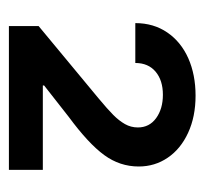

<svg xmlns="http://www.w3.org/2000/svg" viewBox="-34 -789 470 442"><g transform="rotate(90 201.0 -568.0)"><path d="M40 -421.9 206.1 -559.6Q231.4 -580.6 244.6 -593.8Q257.8 -606.9 265.6 -620.6Q273.4 -634.3 273.4 -650.4Q273.4 -676.8 252 -692.4Q230.5 -708 198.2 -708Q165 -708 145 -691.2Q125 -674.3 125 -644.5H33.2Q33.2 -686.5 54.7 -718Q76.2 -749.5 114 -766.4Q151.9 -783.2 200.2 -783.2Q248.5 -783.2 285.6 -766.1Q322.8 -749 343 -719.2Q363.3 -689.5 363.3 -652.3Q363.3 -608.9 336.9 -572.8Q310.5 -536.6 249 -491.2L176.8 -434.6V-431.6H371.1V-353.5H40Z"/></g></svg>

Font: Pretendard GOV SemiBold
Style: Regular
Weight: 600
Designer: Base glyphs from Inter by Rasmus Andersson; Hangeul glyphs from Noto Sans CJK(Source Han Sans) by Jang Soo-young and Kan
Foundry: Kil Hyung-jin
Version: Version 1.309